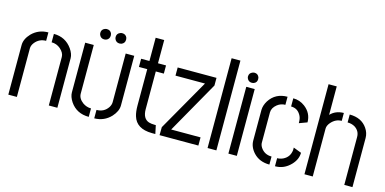

<svg xmlns="http://www.w3.org/2000/svg" viewBox="-68 -1051 2841 1418"><g transform="rotate(15 1352.5 -342.0)"><path d="M37.1 0V-378.9Q37.1 -425.8 79.1 -469.7Q129.9 -520.5 204.1 -520.5V-456.1Q151.4 -456.1 119.1 -415Q102.5 -393.6 102.5 -371.1V0ZM246.1 -456.1V-520.5Q335.9 -520.5 386.7 -448.2Q412.1 -411.1 412.1 -378.9V0H346.7V-371.1Q346.7 -402.3 314.5 -430.7Q285.2 -456.1 246.1 -456.1Z M575.2 -617.2Q575.2 -643.6 600.6 -653.3Q608.4 -656.2 615.2 -656.2Q643.6 -656.2 653.3 -630.9Q655.3 -624 655.3 -617.2Q655.3 -588.9 628.9 -579.1Q622.1 -577.1 615.2 -577.1Q588.9 -577.1 578.1 -601.6Q575.2 -609.4 575.2 -617.2ZM692.4 -617.2Q692.4 -643.6 717.8 -653.3Q725.6 -656.2 732.4 -656.2Q760.7 -656.2 770.5 -630.9Q772.5 -624 772.5 -617.2Q772.5 -588.9 746.1 -579.1Q739.3 -577.1 732.4 -577.1Q706.1 -577.1 695.3 -601.6Q692.4 -609.4 692.4 -617.2ZM486.3 -137.7V-517.6H551.8V-145.5Q551.8 -108.4 589.8 -80.1Q619.1 -59.6 653.3 -59.6V4.9Q559.6 4.9 510.7 -67.4Q486.3 -104.5 486.3 -137.7ZM695.3 4.9V-59.6Q752.9 -59.6 783.2 -105.5Q795.9 -126 795.9 -145.5V-517.6H861.3V-137.7Q861.3 -93.8 821.3 -49.8Q770.5 3.9 695.3 4.9Z M916 -447.3V-509.8H979.5V-687.5H1044.9V-509.8H1106.4V-447.3H1044.9V-159.2Q1044.9 -86.9 1093.8 -70.3Q1113.3 -64.5 1138.7 -64.5H1147.5L1161.1 0H1134.8Q1015.6 -1 989.3 -89.8Q979.5 -122.1 979.5 -168.9V-447.3Z M1193.4 0 1194.3 -61.5 1418.9 -455.1H1193.4V-517.6H1490.2V-459L1265.6 -62.5H1490.2V0Z M1560.5 0V-686.5H1627.9V0Z M1711.9 -587.9Q1711.9 -614.3 1737.3 -624Q1745.1 -627 1752 -627Q1778.3 -627 1788.1 -601.6Q1790 -594.7 1790 -587.9Q1790 -560.5 1764.6 -551.8Q1757.8 -549.8 1752 -549.8Q1724.6 -549.8 1714.8 -574.2Q1711.9 -581.1 1711.9 -587.9ZM1719.7 0V-510.7H1784.2V0Z M1872.1 -141.6Q1872.1 -90.8 1911.1 -48.8Q1957 0 2033.2 0V-61.5Q1978.5 -61.5 1949.2 -105.5Q1937.5 -124 1937.5 -141.6V-373Q1937.5 -408.2 1971.7 -435.5Q1999 -457 2033.2 -457V-518.6Q1941.4 -518.6 1894.5 -445.3Q1873 -410.2 1872.1 -376ZM2077.1 -456.1Q2125 -456.1 2149.4 -415Q2161.1 -396.5 2163.1 -372.1Q2164.1 -367.2 2164.1 -351.6L2224.6 -374Q2224.6 -444.3 2167 -488.3Q2127 -518.6 2077.1 -518.6ZM2076.2 1Q2144.5 2 2195.3 -50.8Q2236.3 -93.8 2236.3 -144.5L2174.8 -168V-148.4Q2168.9 -93.8 2120.1 -70.3Q2098.6 -60.5 2076.2 -60.5Z M2301.8 2V-686.5H2364.3V-468.8Q2402.3 -509.8 2465.8 -510.7V-450.2Q2418.9 -450.2 2384.8 -410.2Q2365.2 -386.7 2365.2 -364.3V2ZM2510.7 -450.2V-510.7Q2601.6 -510.7 2645.5 -446.3Q2668.9 -412.1 2668.9 -373V2H2606.4V-364.3Q2606.4 -410.2 2567.4 -435.5Q2543 -450.2 2510.7 -450.2Z"/></g></svg>

Font: Post No Bills Colombo Medium
Style: Regular
Weight: 500
Designer: Kosala Senevirathne, Siva Puranthara, Lasantha Premarathna, Tharique Azeez
Foundry: Mooniak
Version: Version 1.220 ; ttfautohint (v1.6)